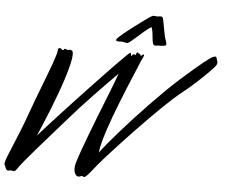

<svg xmlns="http://www.w3.org/2000/svg" viewBox="-79 -968 1234 1053"><g transform="rotate(5 537.5 -441.0)"><path d="M688 -683.1Q690.9 -683.1 690.9 -680.2Q690.9 -675.3 685.8 -665.3Q680.7 -655.3 675.8 -644Q671.4 -632.8 661.6 -609.4Q651.9 -585.9 638.7 -554.7Q625.5 -523.4 610.1 -485.8Q594.7 -448.2 578.9 -408.2Q563 -368.2 548.1 -327.9Q533.2 -287.6 521 -250.2Q508.8 -212.9 500.5 -180.9Q492.2 -148.9 490.2 -126Q506.3 -147.9 533 -180.2Q559.6 -212.4 593 -250.2Q626.5 -288.1 665 -330.1Q703.6 -372.1 743.4 -413.3Q783.2 -454.6 823 -493.7Q862.8 -532.7 898.9 -564.9Q939.5 -601.1 968.5 -626Q997.6 -650.9 1017.6 -667Q1037.6 -683.1 1049.8 -691.7Q1062 -700.2 1068.8 -703.1Q1076.7 -706.1 1081.1 -706.1Q1086.4 -706.1 1087.4 -701.9Q1088.4 -697.8 1090.8 -690.9Q1092.3 -685.5 1093.8 -681.6Q1095.2 -677.7 1095.2 -672.9Q1095.2 -669.9 1094.2 -666.7Q1093.3 -663.6 1090.8 -659.2Q1088.4 -654.8 1079.1 -644.5Q1069.8 -634.3 1055.9 -620.1Q1042 -606 1024.7 -589.4Q1007.3 -572.8 989.3 -556.4Q971.2 -540 953.6 -524.7Q936 -509.3 920.9 -498Q900.4 -481.9 873 -457.5Q845.7 -433.1 814.7 -403.1Q783.7 -373 750.5 -339.4Q717.3 -305.7 684.3 -271.5Q651.4 -237.3 620.6 -204.3Q589.8 -171.4 564 -143.1Q538.1 -114.7 518.6 -92.8Q499 -70.8 488.8 -58.1Q471.7 -37.1 460.7 -23.2Q449.7 -9.3 442.1 -1Q434.6 7.3 429.9 10.7Q425.3 14.2 420.9 14.2Q418.5 14.2 417 13.7Q415.5 13.2 414.1 12.2Q412.6 11.2 411.1 10.5Q409.7 9.8 408.2 9.8Q396.5 15.1 392.1 15.1Q379.4 15.1 372.3 2.7Q365.2 -9.8 365.2 -27.8Q365.2 -34.7 366 -41.5Q366.7 -48.3 369.1 -56.2Q377.9 -86.4 393.1 -129.2Q408.2 -171.9 426.8 -220.5Q445.3 -269 465.3 -320.1Q485.4 -371.1 503.9 -417.7Q522.5 -464.4 537.4 -503.4Q552.2 -542.5 561 -566.9Q536.6 -542.5 503.9 -509Q471.2 -475.6 435.1 -437.7Q398.9 -399.9 361.8 -359.4Q324.7 -318.8 292 -280.8Q252.4 -235.4 214.8 -192.6Q177.2 -149.9 145 -112.8Q112.8 -75.7 87.6 -45.2Q62.5 -14.6 47.9 6.8Q43.9 12.2 40.5 14.2Q37.1 16.1 34.2 16.1Q29.3 16.1 24.9 14.6Q20.5 13.2 16.1 13.2Q12.2 13.2 9.5 14.6Q6.8 16.1 3.9 16.1Q-1.5 16.1 -6.1 11.5Q-10.7 6.8 -13.2 -2.9Q-14.2 -7.3 -15.4 -9.5Q-16.6 -11.7 -17.6 -12.9Q-18.6 -14.2 -19.3 -15.4Q-20 -16.6 -20 -19L-18.1 -30.8Q-16.6 -39.6 -6.3 -65.2Q3.9 -90.8 19.8 -128.7Q35.6 -166.5 54.7 -214.4Q73.7 -262.2 92.8 -315.9Q105.5 -352.1 119.6 -389.2Q133.8 -426.3 147.5 -461.9Q161.1 -497.6 173.6 -530.3Q186 -563 195.8 -590.1Q205.6 -617.2 211.4 -637.2Q217.3 -657.2 217.8 -668Q217.8 -673.3 220.5 -675.8Q223.1 -678.2 226.1 -678.2Q231.9 -678.2 236.8 -673.6Q241.7 -668.9 246.1 -668.9Q250 -668.9 251 -672.9Q252 -676.8 255.9 -676.8Q257.3 -676.8 258.5 -676.3Q259.8 -675.8 262.2 -674.8Q268.1 -671.9 272 -671.9Q276.4 -671.9 279.8 -672.9Q283.2 -673.8 287.1 -673.8Q296.9 -670.9 298.8 -665Q300.8 -659.2 300.8 -649.9Q300.8 -627.9 292.2 -592.5Q283.7 -557.1 270.3 -514.9Q256.8 -472.7 239.7 -426.3Q222.7 -379.9 205.1 -335.9Q187.5 -292 171.4 -253.7Q155.3 -215.3 144 -189Q161.1 -209 189.9 -240.7Q218.8 -272.5 253.9 -310.8Q289.1 -349.1 328.6 -391.6Q368.2 -434.1 407.2 -475.3Q446.3 -516.6 482.2 -554.4Q518.1 -592.3 546.4 -621.1Q574.7 -649.9 592.8 -667.5Q610.8 -685.1 613.8 -686H615.2Q616.7 -686 618.4 -681.2Q620.1 -676.3 621.1 -668Q628.9 -680.2 636.2 -680.2Q637.7 -680.2 639.6 -678Q641.6 -675.8 643.1 -675.8Q644 -675.8 644.8 -677Q645.5 -678.2 647 -683.1Q649.4 -688.5 650.9 -690.2Q652.3 -691.9 653.8 -691.9Q657.7 -691.9 659.2 -688Q660.6 -685.5 661.6 -685.3Q662.6 -685.1 664.1 -685.1Q667 -685.1 668.5 -683.3Q669.9 -681.6 670.9 -680.2Q671.9 -674.8 672.9 -674.8Q676.8 -674.8 680.4 -679Q684.1 -683.1 688 -683.1ZM701.2 -888.2Q706.5 -891.1 713.1 -895.3Q719.7 -899.4 724.1 -899.4Q726.6 -899.4 734.1 -898.4Q741.7 -897.5 744.1 -897.5Q745.6 -897.5 752.2 -898.4Q758.8 -899.4 760.3 -899.4Q761.2 -899.4 766.1 -899.2Q771 -898.9 772 -897.5Q774.9 -893.1 776.1 -890.6Q777.3 -888.2 778.8 -880.4Q780.3 -872.6 783.2 -856.7Q786.1 -840.8 792 -810.1Q796.4 -785.6 801.8 -772.5Q807.1 -759.3 807.1 -751.5Q807.1 -747.1 806.2 -745.1Q805.7 -743.7 802.2 -742.4Q798.8 -741.2 793.9 -740.5Q789.1 -739.7 784.4 -739.5Q779.8 -739.3 776.9 -739.3Q768.6 -739.3 761.2 -738.8Q753.9 -738.3 747.1 -737.3Q738.3 -737.3 734.9 -746.3Q731.4 -755.4 730 -769.8Q728.5 -784.2 726.6 -802Q724.6 -819.8 718.3 -837.4Q699.2 -824.7 679.4 -807.9Q659.7 -791 642.3 -775.4Q625 -759.8 611.8 -749Q598.6 -738.3 592.3 -738.3Q590.3 -738.3 586.9 -738.8Q583.5 -739.3 580.1 -740Q576.7 -740.7 573.5 -741.2Q570.3 -741.7 568.8 -742.2Q567.4 -742.2 564.9 -742.7Q562.5 -743.2 561 -743.2Q558.1 -743.2 554.7 -742.7Q551.3 -742.2 547.9 -742.2Q542 -742.2 536.6 -743.4Q531.2 -744.6 531.2 -749Q531.2 -750 531.2 -751.2Q531.2 -752.4 532.2 -753.4Q533.7 -757.3 543.9 -766.8Q554.2 -776.4 569.8 -789.3Q585.4 -802.2 604.2 -816.7Q623 -831.1 641.4 -844.7Q659.7 -858.4 675.5 -869.9Q691.4 -881.3 701.2 -888.2Z"/></g></svg>

Font: Oregano
Style: Italic
Weight: 400
Italic angle: -12°
Designer: Astigmatic (AOETI)
Foundry: Astigmatic (AOETI)
Version: Version 1.000